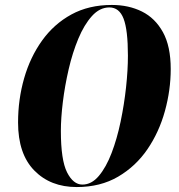

<svg xmlns="http://www.w3.org/2000/svg" viewBox="-20 -745 725 776"><path d="M290 11Q184 11 118.5 -56Q53 -123 53 -250Q53 -343 77.5 -428.5Q102 -514 150 -581Q198 -648 268.5 -686.5Q339 -725 432 -725Q500 -725 553.5 -698.5Q607 -672 638.5 -615Q670 -558 670 -466Q670 -381 646.5 -296Q623 -211 576 -142Q529 -73 457.5 -31Q386 11 290 11ZM313 1Q350 1 379.5 -34Q409 -69 431 -126.5Q453 -184 467.5 -253.5Q482 -323 489.5 -392.5Q497 -462 497 -520Q497 -624 479.5 -669.5Q462 -715 422 -715Q383 -715 351.5 -680Q320 -645 296.5 -588.5Q273 -532 257.5 -465Q242 -398 234 -332.5Q226 -267 226 -216Q226 -98 251 -48.5Q276 1 313 1Z"/></svg>

Font: Noto Serif Display ExtraCondensed Black
Style: Italic
Weight: 900
Width: 2
Italic angle: -12°
Designer: Monotype Design Team
Foundry: Monotype Imaging Inc.
Version: Version 2.009